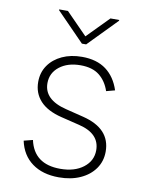

<svg xmlns="http://www.w3.org/2000/svg" viewBox="-86 -811 674 884"><g transform="rotate(10 251.5 -369.0)"><path d="M436.4 -427.9 396.3 -417.3Q381.4 -462 348.9 -488.1Q316.4 -514.2 260.3 -514.2Q200.3 -514.2 162.1 -484.4Q123.9 -454.5 123.9 -406.6Q123.9 -329.5 229 -303.6L312.9 -282.7Q442.8 -250.4 442.8 -142.4Q442.8 -97.3 418.3 -62.5Q393.8 -27.7 350.5 -8.2Q307.2 11.4 250.4 11.4Q174.4 11.4 125.4 -24.5Q76.3 -60.4 62.1 -126.8L103.7 -137.4Q127.5 -28.4 250 -28.4Q316.8 -28.4 357.8 -60Q398.8 -91.6 398.8 -141Q398.8 -218.8 301.5 -242.5L214.5 -263.8Q147.7 -280.2 114.3 -316.4Q81 -352.6 81 -405.2Q81 -449.2 104 -482.6Q127.1 -516 167.6 -534.8Q208.1 -553.6 260.3 -553.6Q329.5 -553.6 373.2 -521Q416.9 -488.3 436.4 -427.9ZM159.1 -750.4 258.5 -649.1 358 -750.4H398.8V-746.8L268.5 -613.3H248.6L118.3 -746.8V-750.4Z"/></g></svg>

Font: Inter UI Extra Light
Style: Regular
Weight: 200
Designer: Rasmus Andersson
Foundry: rsms
Version: 3.2;8d6f07862